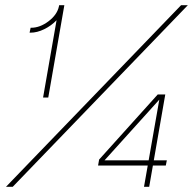

<svg xmlns="http://www.w3.org/2000/svg" viewBox="-20 -720 756 740"><path d="M678 -700H704L29 0H3ZM97 -594H94L98 -613H100Q134 -613 167 -638Q200 -663 207 -695L208 -700H228L166 -344H146L198 -642Q178 -621 150.5 -607.5Q123 -594 97 -594ZM594 -336 372 -90 370 -102H623L619 -82H358L362 -105L588 -356H617L555 0H535Z"/></svg>

Font: Fixel Italic Variable 20240409 Display Thin
Style: Italic
Weight: 100
Italic angle: -10°
Designer: AlfaBravo + MacPaw
Foundry: Kyrylo Tkachov, Marchela Mozhyna, Serhii Makarenko, Maria Weinstein, Zakhar Kryvoshyya
Version: Version 1.211;Glyphs 3.2 (3225)